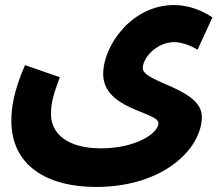

<svg xmlns="http://www.w3.org/2000/svg" viewBox="-20 -510 872 761"><path d="M25 -31C25 148 169 231 360 231C632 231 780 76 780 -47C780 -161 546 -182 546 -240C546 -282 602 -343 671 -343C699 -343 735 -330 763 -313L822 -441C783 -467 731 -490 669 -490C503 -490 389 -330 389 -217C389 -75 608 -67 608 -22C608 19 517 78 380 78C248 78 182 20 182 -58C182 -100 191 -134 217 -204L79 -252C33 -145 25 -81 25 -31Z"/></svg>

Font: Noto Sans Arabic UI Extra
Style: Regular
Weight: 800
Designer: Nadine Chahine - Monotype Design Team
Foundry: Monotype Imaging Inc.
Version: Version 1.900